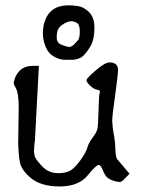

<svg xmlns="http://www.w3.org/2000/svg" viewBox="-20 -668 525 706"><path d="M231.4 -648.4Q270.5 -648.4 287.1 -638.7Q327.1 -617.2 327.1 -569.3Q327.1 -569.3 327.1 -563.5Q327.1 -518.6 308.6 -491.2Q289.1 -460.9 273.9 -454.6Q258.8 -448.2 246.1 -448.2H216.8Q200.2 -448.2 179.2 -459.5Q158.2 -470.7 147.9 -495.6Q137.7 -520.5 137.7 -544.4Q137.7 -568.4 143.6 -586.9Q163.1 -648.4 231.4 -648.4ZM267.1 -520.5Q273.4 -528.3 273.4 -552.7Q273.4 -577.1 263.2 -583.5Q252.9 -589.8 241.7 -589.8Q230.5 -589.8 214.8 -580.6Q199.2 -571.3 193.8 -560.5Q188.5 -549.8 188.5 -530.3Q188.5 -510.7 205.1 -503.9Q221.7 -497.1 231.4 -495.6Q241.2 -494.1 251 -503.4Q260.7 -512.7 267.1 -520.5ZM123 -425.8 108.4 -151.4Q105.5 -132.8 105.5 -122.1Q105.5 -122.1 105.5 -117.2Q105.5 -115.2 104.5 -112.3Q105.5 -103.5 107.4 -94.7Q109.4 -84 133.8 -57.6Q158.2 -31.2 194.3 -31.2Q230.5 -31.2 249 -48.3Q267.6 -65.4 282.7 -88.9Q297.9 -112.3 301.8 -127Q305.7 -141.6 320.8 -162.1Q335.9 -182.6 338.4 -194.8Q340.8 -207 342.3 -260.7Q343.8 -314.5 345.7 -323.2Q346.7 -327.1 347.7 -329.1Q347.7 -331.1 346.7 -334Q344.7 -336.9 334.5 -338.9Q324.2 -340.8 311 -353.5Q297.9 -366.2 297.9 -373Q297.9 -379.9 332 -409.2Q366.2 -438.5 382.8 -438.5Q413.1 -438.5 414.1 -412.1Q414.1 -396.5 403.3 -316.4Q392.6 -244.1 392.6 -221.7V-218.8L393.6 -216.8Q393.6 -197.3 398.4 -173.8Q403.3 -150.4 404.3 -117.7Q405.3 -85 414.1 -79.1L456.1 -29.3L440.4 -12.7Q430.7 -2 424.8 0Q422.9 1 418.9 1Q412.1 1 402.3 -2Q386.7 -5.9 376.5 -13.7Q366.2 -21.5 358.4 -41.5Q350.6 -61.5 342.3 -61.5Q334 -61.5 301.3 -22Q268.6 17.6 198.7 17.6Q128.9 17.6 90.8 -15.6Q68.4 -35.2 58.6 -54.7Q48.8 -74.2 46.9 -140.6L48.8 -277.3Q47.9 -327.1 39.1 -342.3Q30.3 -357.4 30.3 -362.8Q30.3 -368.2 36.1 -383.8Q54.7 -425.8 99.6 -425.8Z"/></svg>

Font: Drukaatie burti
Style: Light
Weight: 300
Version: Version 0.14